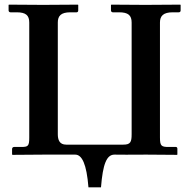

<svg xmlns="http://www.w3.org/2000/svg" viewBox="-20 -666 815 827"><path d="M669 -569C669 -597 683 -613 724 -613H750C755 -613 758 -616 758 -621V-645L756 -646C756 -646 642 -645 606 -645C567 -645 460 -646 460 -646L458 -645V-621C458 -616 462 -613 466 -613H493C532 -613 547 -600 547 -569V-88C547 -54 542 -43 511 -43H265C236 -43 229 -64 229 -88V-569C229 -597 242 -613 283 -613H310C314 -613 317 -616 317 -621V-645L315 -646C315 -646 201 -645 166 -645C126 -645 19 -646 19 -646L17 -645V-621C17 -616 21 -613 25 -613H52C91 -613 106 -600 106 -569V-74C106 -36 101 -33 70 -33H41C35 -33 32 -29 32 -24V-1L34 1L169 0H304C333 0 353 40 361 141H415C423 41 439 0 473 0C473 0 564 1 610 0C622 0 743 1 743 1L744 -1V-26C744 -30 741 -33 738 -33H707C675 -33 669 -37 669 -74Z"/></svg>

Font: Libertinus Serif Semibold
Style: Regular
Weight: 600
Designer: Philipp H. Poll, Khaled Hosny
Foundry: Caleb Maclennan
Version: Version 7.050;RELEASE